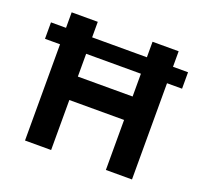

<svg xmlns="http://www.w3.org/2000/svg" viewBox="-118 -812 1008 950"><g transform="rotate(20 386.0 -337.5)"><path d="M104.2 0V-506.7H25V-593.3H104.2V-675H241.7V-593.3H530V-675H667.5V-593.3H746.7V-506.7H667.5V0H530V-263.3H241.7V0ZM241.7 -386.7H530V-506.7H241.7Z"/></g></svg>

Font: Funnel Sans
Style: Bold
Weight: 700
Designer: NORD ID, Kristian Moeller
Foundry: Dicotype
Version: Version 1.000